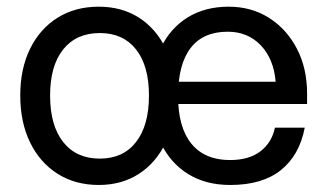

<svg xmlns="http://www.w3.org/2000/svg" viewBox="-20 -532 959 563"><path d="M423.4 -252Q423.4 -171.3 451.6 -112.4Q479.8 -53.6 531.8 -21.6Q583.8 10.4 654.9 10.4Q749.4 10.4 803.8 -33.3Q858.2 -77 873.6 -157.6H786.1Q777.4 -114.5 744 -88.6Q710.6 -62.7 654.6 -62.7Q580.2 -62.7 541.2 -110.7Q502.2 -158.6 502.2 -250.3Q502.2 -343.5 539 -391.3Q575.7 -439 647.8 -439Q706.4 -439 744.5 -399.3Q782.6 -359.5 788.3 -292.4H494.5V-227.1H880.5V-257.3Q880.5 -331.4 850.8 -388.8Q821.1 -446.3 769.3 -479.3Q717.4 -512.4 650.5 -512.4Q581 -512.4 529.9 -480.7Q478.9 -449.1 451.1 -390.6Q423.4 -332.1 423.4 -252ZM39.4 -252Q39.4 -173.3 68.3 -114.2Q97.1 -55.1 148.9 -22.4Q200.7 10.4 269.7 10.4Q337.1 10.4 387.6 -22.4Q438 -55.1 466.1 -114.2Q494.2 -173.3 494.2 -252Q494.2 -330.6 466.1 -389.2Q438 -447.7 387.6 -480.1Q337.1 -512.4 269.7 -512.4Q200.7 -512.4 148.9 -480.1Q97.1 -447.7 68.3 -389.2Q39.4 -330.6 39.4 -252ZM416.8 -252Q416.8 -164.1 378.9 -115.5Q341.1 -66.9 272.7 -66.9Q203.7 -66.9 165.3 -115.5Q126.9 -164.1 126.9 -252Q126.9 -339.1 165.3 -387.1Q203.7 -435.1 272.7 -435.1Q341.1 -435.1 378.9 -387.1Q416.8 -339.1 416.8 -252Z"/></svg>

Font: Overused Grotesk Light
Style: Regular
Weight: 300
Designer: RandomMaerks
Version: Version 0.005